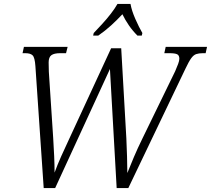

<svg xmlns="http://www.w3.org/2000/svg" viewBox="-20 -951 1067 971"><path d="M159 -617Q156 -660 145 -671Q134 -682 108 -682H94L101 -714H322L314 -682H284Q254 -682 240 -672Q226 -662 226 -635Q226 -626 226.5 -612Q227 -598 227 -588L249 -253Q252 -207 254 -161Q256 -115 256 -78Q270 -117 289.5 -160.5Q309 -204 332 -253L542 -707H593L619 -251Q621 -205 622.5 -159Q624 -113 624 -76Q639 -114 657.5 -157.5Q676 -201 700 -250L866 -591Q875 -612 881 -628Q887 -644 887 -654Q887 -671 876 -676.5Q865 -682 837 -682H811L818 -714H1027L1020 -682H1006Q986 -682 972.5 -677.5Q959 -673 947 -656.5Q935 -640 918 -604L629 0H570L536 -602L259 0H201ZM454 -784Q473 -804 496.5 -829.5Q520 -855 540.5 -881.5Q561 -908 574 -931H640Q646 -897 664.5 -855Q683 -813 700 -784L697 -771H675Q651 -795 632 -822.5Q613 -850 599 -879Q572 -850 542.5 -823Q513 -796 477 -771H451Z"/></svg>

Font: Noto Serif SemiCondensed Light
Style: Italic
Weight: 300
Width: 4
Italic angle: -12°
Designer: Monotype Design Team
Foundry: Monotype Imaging Inc.
Version: Version 2.013; ttfautohint (v1.8.4.7-5d5b)